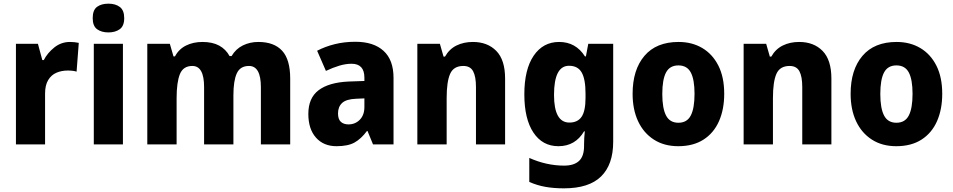

<svg xmlns="http://www.w3.org/2000/svg" viewBox="-20 -788 5203 1048"><path d="M362 -559Q387 -559 410 -554L398 -397Q380 -403 350 -403Q316 -403 288 -391Q260 -379 243 -351Q226 -323 226 -277V0H67V-549H187L211 -460H219Q239 -499 276.5 -529Q314 -559 362 -559Z M572 -768Q610 -768 634 -750Q658 -732 658 -689Q658 -646 633.5 -628.5Q609 -611 572 -611Q534 -611 510 -628.5Q486 -646 486 -689Q486 -733 509.5 -750.5Q533 -768 572 -768ZM651 -549V0H492V-549Z M1390 -559Q1476 -559 1520 -511Q1564 -463 1564 -359V0H1404V-312Q1404 -428 1339 -428Q1291 -428 1272.5 -387.5Q1254 -347 1254 -268V0H1094V-313Q1094 -428 1030 -428Q980 -428 962 -383.5Q944 -339 944 -252V0H784V-549H907L927 -480H935Q956 -520 995.5 -539.5Q1035 -559 1085 -559Q1140 -559 1176.5 -539Q1213 -519 1233 -482H1244Q1267 -521 1305.5 -540Q1344 -559 1390 -559Z M1920 -560Q2019 -560 2073.5 -510.5Q2128 -461 2128 -363V0H2016L1986 -73H1983Q1951 -30 1915 -10Q1879 10 1817 10Q1746 10 1704.5 -37Q1663 -84 1663 -166Q1663 -253 1719 -295.5Q1775 -338 1883 -343L1969 -346V-364Q1969 -440 1899 -440Q1867 -440 1832 -429.5Q1797 -419 1759 -401L1711 -511Q1755 -534 1807.5 -547Q1860 -560 1920 -560ZM1924 -249Q1870 -247 1847.5 -226Q1825 -205 1825 -169Q1825 -137 1840.5 -123Q1856 -109 1882 -109Q1919 -109 1944 -134.5Q1969 -160 1969 -204V-251Z M2561 -559Q2641 -559 2689 -510Q2737 -461 2737 -359V0H2578V-313Q2578 -370 2562.5 -399Q2547 -428 2509 -428Q2456 -428 2437 -385Q2418 -342 2418 -253V0H2258V-549H2381L2401 -479H2409Q2432 -520 2471.5 -539.5Q2511 -559 2561 -559Z M3032 -559Q3123 -559 3173 -480H3178L3191 -549H3327V-14Q3327 110 3261 175Q3195 240 3058 240Q3003 240 2957.5 232Q2912 224 2869 205V74Q2963 116 3059 116Q3113 116 3140.5 90.5Q3168 65 3168 9V0Q3168 -16 3169 -35Q3170 -54 3172 -71H3168Q3120 10 3028 10Q2941 10 2891.5 -64.5Q2842 -139 2842 -273Q2842 -409 2893 -484Q2944 -559 3032 -559ZM3086 -429Q3004 -429 3004 -270Q3004 -119 3088 -119Q3133 -119 3154.5 -150.5Q3176 -182 3176 -254V-277Q3176 -356 3155 -392.5Q3134 -429 3086 -429Z M3933 -276Q3933 -191 3904.5 -126.5Q3876 -62 3820 -26Q3764 10 3682 10Q3605 10 3549 -26Q3493 -62 3463 -126Q3433 -190 3433 -276Q3433 -407 3497.5 -483Q3562 -559 3684 -559Q3757 -559 3813 -526Q3869 -493 3901 -430Q3933 -367 3933 -276ZM3595 -275Q3595 -197 3615.5 -157.5Q3636 -118 3683 -118Q3730 -118 3750.5 -157.5Q3771 -197 3771 -276Q3771 -354 3750.5 -392.5Q3730 -431 3683 -431Q3636 -431 3615.5 -392.5Q3595 -354 3595 -275Z M4342 -559Q4422 -559 4470 -510Q4518 -461 4518 -359V0H4359V-313Q4359 -370 4343.5 -399Q4328 -428 4290 -428Q4237 -428 4218 -385Q4199 -342 4199 -253V0H4039V-549H4162L4182 -479H4190Q4213 -520 4252.5 -539.5Q4292 -559 4342 -559Z M5123 -276Q5123 -191 5094.5 -126.5Q5066 -62 5010 -26Q4954 10 4872 10Q4795 10 4739 -26Q4683 -62 4653 -126Q4623 -190 4623 -276Q4623 -407 4687.5 -483Q4752 -559 4874 -559Q4947 -559 5003 -526Q5059 -493 5091 -430Q5123 -367 5123 -276ZM4785 -275Q4785 -197 4805.5 -157.5Q4826 -118 4873 -118Q4920 -118 4940.5 -157.5Q4961 -197 4961 -276Q4961 -354 4940.5 -392.5Q4920 -431 4873 -431Q4826 -431 4805.5 -392.5Q4785 -354 4785 -275Z"/></svg>

Font: Noto Sans Tamil SemiCondensed ExtraBold
Style: Regular
Weight: 800
Width: 4
Designer: Jelle Bosma - Monotype Design Team
Foundry: Monotype Imaging Inc.
Version: Version 2.004; ttfautohint (v1.8.4.7-5d5b)